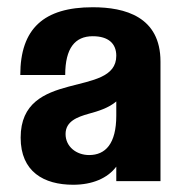

<svg xmlns="http://www.w3.org/2000/svg" viewBox="-20 -500 513 530"><path d="M37 -120C37 -26 101 10 182 10C235 10 277 -8 301 -40V0H423V-330C423 -454 325 -480 236 -480C101 -480 36 -421 36 -293H160C160 -367 187 -400 236 -400C279 -400 301 -380 301 -346C301 -228 37 -312 37 -120ZM226 -72C191 -72 161 -95 161 -130C161 -165 193 -177 225 -186C251 -193 280 -202 301 -220V-181C301 -103 271 -72 226 -72Z"/></svg>

Font: Tanklager Original
Style: Regular
Weight: 400
Designer: Ariel Martín Pérez
Foundry: Tunera Type Foundry
Version: Version 1.000;Glyphs 3.3 (3310)